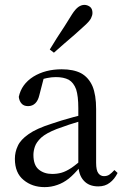

<svg xmlns="http://www.w3.org/2000/svg" viewBox="-20 -755 510 787"><path d="M163 12Q190 12 215 3Q239 -5 262 -23Q284 -41 308 -70H338L328 -112Q295 -82 273 -67Q250 -52 232 -47Q214 -42 194 -42Q161 -42 139 -60Q117 -78 117 -120Q117 -136 123 -154Q129 -172 149 -191Q169 -209 212 -226Q232 -233 263 -244Q294 -254 340 -268V-290Q308 -282 281 -275Q254 -267 232 -261Q210 -254 192 -248Q129 -228 97 -205Q64 -182 53 -157Q41 -132 41 -104Q41 -46 77 -17Q112 12 163 12ZM383 9Q411 9 430 -6Q449 -20 462 -46L449 -58Q437 -45 428 -39Q419 -33 406 -33Q392 -33 383 -45Q374 -57 374 -88V-308Q374 -366 359 -402Q343 -438 312 -455Q281 -471 233 -471Q166 -471 117 -441Q68 -410 57 -358Q59 -341 68 -331Q77 -320 95 -320Q113 -320 125 -332Q136 -343 141 -364L162 -445L129 -423Q152 -431 172 -435Q191 -439 209 -439Q241 -439 262 -428Q282 -416 292 -389Q301 -361 301 -312V-83V-80Q302 -38 323 -15Q344 9 383 9ZM184 -552 201 -539Q222 -557 243 -576Q264 -594 286 -613Q307 -632 327 -650Q347 -668 353 -680Q359 -692 359 -702Q359 -719 349 -727Q338 -735 326 -735Q314 -735 302 -727Q289 -718 275 -696Q261 -673 245 -648Q228 -623 213 -599Q197 -574 184 -552Z"/></svg>

Font: Source Serif 4 48pt
Style: Regular
Weight: 400
Designer: Frank Grie√ühammer
Foundry: Adobe Systems Incorporated
Version: Version 4.004;hotconv 1.0.116;makeotfexe 2.5.65601